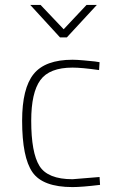

<svg xmlns="http://www.w3.org/2000/svg" viewBox="-20 -752 477 781"><path d="M275 -509Q292 -509 319.5 -506.5Q347 -504 366 -502L385 -499L383 -467Q313 -477 275 -477Q181 -477 144 -426Q107 -375 107 -261Q107 -131 140.5 -77Q174 -23 275 -23L385 -32L387 0Q313 9 275 9Q154 9 112 -51.5Q70 -112 70 -261Q70 -393 117 -451Q164 -509 275 -509ZM224 -600 103 -732H145L239 -633L332 -732H374L252 -600Z"/></svg>

Font: TitilliumMaps29L
Style: 1 wt
Weight: 100
Designer: Campivisivi
Foundry: Accademia di Belle Arti di Urbino and students of MA course of Visual design
Version: Version 001.001